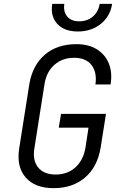

<svg xmlns="http://www.w3.org/2000/svg" viewBox="-20 -970 640 1000"><path d="M259 10Q162 10 113.5 -46Q65 -102 80 -197L133 -533Q150 -631 214 -685.5Q278 -740 378 -740Q441 -740 484 -713.5Q527 -687 546.5 -640Q566 -593 556 -530H477Q486 -594 456.5 -631.5Q427 -669 366 -669Q305 -669 263.5 -632.5Q222 -596 212 -533L159 -197Q149 -134 179 -97.5Q209 -61 270 -61Q332 -61 373 -98.5Q414 -136 425 -200L441 -305H286L298 -377H532L504 -200Q487 -100 422.5 -45Q358 10 259 10ZM385 -806Q315 -806 278.5 -845.5Q242 -885 252 -950H315Q309 -909 330 -884Q351 -859 392 -859Q435 -859 464 -884Q493 -909 499 -950H564Q554 -885 505 -845.5Q456 -806 385 -806Z"/></svg>

Font: JetBrains Mono NL Light
Style: Italic
Weight: 300
Italic angle: -9°
Designer: Philipp Nurullin, Konstantin Bulenkov
Foundry: JetBrains
Version: Version 2.304; ttfautohint (v1.8.4.7-5d5b)